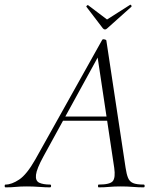

<svg xmlns="http://www.w3.org/2000/svg" viewBox="-58 -807 677 827"><path d="M-34 0Q-38 0 -38 -6Q-38 -12 -34 -12Q-8 -12 24.5 -33.5Q57 -55 94 -120L382 -635Q384 -639 391.5 -637.5Q399 -636 400 -633L483 -84Q487 -57 493.5 -41Q500 -25 515 -18.5Q530 -12 561 -12Q565 -12 565 -6Q565 0 561 0Q538 0 514 -2Q490 -4 462 -4Q434 -4 412.5 -2Q391 0 367 0Q364 0 364 -6Q364 -12 367 -12Q416 -12 428 -27Q440 -42 434 -84L361 -570L378 -587L129 -133Q100 -80 97 -54Q94 -28 111 -20Q128 -12 158 -12Q162 -12 162 -6Q162 0 157 0Q138 0 111 -2Q84 -4 58 -4Q29 -4 10.5 -2Q-8 0 -34 0ZM199 -287 214 -305H428L430 -287ZM385 -685 314 -778Q313 -780 316.5 -783Q320 -786 321 -785L403 -723L502 -786Q505 -788 507.5 -784Q510 -780 508 -778L404 -685Q394 -675 385 -685Z"/></svg>

Font: Cormorant Garamond Light Light
Style: Italic
Weight: 300
Italic angle: -10°
Version: Version 4.001